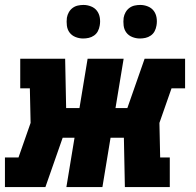

<svg xmlns="http://www.w3.org/2000/svg" viewBox="-23 -758 793 778"><path d="M161 0H-3V-120H52L101 -260L98 -400H59V-520H241L245 -320H299L332 -520H478L445 -320H493L563 -520H727V-400H672L623 -260L626 -120H665V0H483L479 -200H425L392 0H246L279 -200H231ZM544 -602Q528 -602 513 -608Q498 -614 489 -626Q480 -638 478 -654Q476 -670 478 -686Q480 -698 486 -708.5Q492 -719 501.5 -726Q511 -733 522.5 -735.5Q534 -738 545 -738Q561 -738 576 -732Q591 -726 600 -714Q609 -702 611.5 -686Q614 -670 611 -654Q609 -642 603.5 -631.5Q598 -621 588 -614Q578 -607 566.5 -604.5Q555 -602 544 -602ZM314 -602Q298 -602 283 -608Q268 -614 259 -626Q250 -638 248 -654Q246 -670 248 -686Q250 -698 256 -708.5Q262 -719 271.5 -726Q281 -733 292.5 -735.5Q304 -738 315 -738Q331 -738 346 -732Q361 -726 370 -714Q379 -702 381.5 -686Q384 -670 381 -654Q379 -642 373.5 -631.5Q368 -621 358 -614Q348 -607 336.5 -604.5Q325 -602 314 -602Z"/></svg>

Font: Iosevka Etoile Heavy
Style: Italic
Weight: 900
Italic angle: -9°
Designer: Belleve Invis
Foundry: Belleve Invis
Version: Version 22.1.2; ttfautohint (v1.8.4)